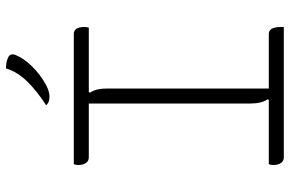

<svg xmlns="http://www.w3.org/2000/svg" viewBox="-183 -783 966 640"><g transform="rotate(-90 300.0 -463.0)"><path d="M530 0H95Q83 0 76.5 -10Q70 -20 70 -34Q70 -44 73 -50H287L289 -54Q275 -74 275 -111V-650H95Q83 -650 76.5 -660Q70 -670 70 -684Q70 -694 73 -700H507Q530 -700 530 -664Q530 -658 528 -650H313L311 -646Q325 -626 325 -589V-50H507Q530 -50 530 -10ZM392 -926Q412 -926 426 -920Q436 -916 438 -909Q440 -902 437 -895Q426 -867 398.5 -839Q371 -811 336 -792Q314 -781 298 -781Q291 -781 283.5 -783Q276 -785 269 -792Q317 -823 349 -856Q381 -889 392 -926Z"/></g></svg>

Font: Recursive Mn Csl St Lt
Style: Regular
Weight: 300
Monospace: yes
Version: Version 1.079;hotconv 1.0.112;makeotfexe 2.5.65598; ttfautoh